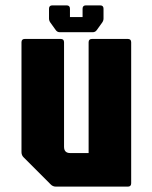

<svg xmlns="http://www.w3.org/2000/svg" viewBox="-20 -695 565 715"><path d="M188.5 0Q176.5 0 168.5 -8.5L68.5 -108.5Q60 -116.5 60 -128.5V-537.5Q60 -550 72.5 -550H206Q218.5 -550 218.5 -537.5V-148.5Q218.5 -125 241.5 -125H310V-537.5Q310 -550 322.5 -550H456Q468.5 -550 468.5 -537.5V-12.5Q468.5 0 456 0ZM203 -575Q193.5 -575 188 -582.5L167.5 -611Q162.5 -618 162.5 -626V-662.5Q162.5 -675 175 -675H228Q240.5 -675 240.5 -662.5V-631.5H287.5V-662.5Q287.5 -675 300 -675H353Q365.5 -675 365.5 -662.5V-626Q365.5 -618 360.5 -611L340 -582.5Q334.5 -575 325 -575Z"/></svg>

Font: Jaro
Style: Regular
Weight: 400
Designer: Agyei Archer, Celine Hurka, Mirko Velimirović
Version: Version 1.000